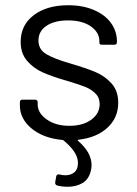

<svg xmlns="http://www.w3.org/2000/svg" viewBox="-20 -531 524 734"><path d="M281 3Q274 5 279 8Q330 52 330 100Q330 113 327 123Q319 155 295 169Q271 183 239 183Q218 183 198 178Q190 175 191 166L195 143Q196 138 199.5 136.5Q203 135 207 136Q219 139 230 139Q251 139 264.5 127.5Q278 116 278 92Q278 70 263 48Q248 26 223 6Q222 4 218 4Q145 -3 100.5 -40Q56 -77 56 -128V-140Q56 -150 66 -150H114Q118 -150 121 -147.5Q124 -145 124 -141V-132Q124 -99 158.5 -74.5Q193 -50 245 -50Q297 -50 329 -73.5Q361 -97 361 -133Q361 -158 344.5 -174Q328 -190 305.5 -199Q283 -208 236 -222Q180 -238 144 -254Q108 -270 83.5 -298.5Q59 -327 59 -371Q59 -435 109 -473Q159 -511 241 -511Q296 -511 338.5 -493Q381 -475 404 -443.5Q427 -412 427 -373V-370Q427 -360 417 -360H370Q360 -360 360 -367V-373Q360 -407 327.5 -430Q295 -453 240 -453Q189 -453 158 -432.5Q127 -412 127 -376Q127 -342 157 -324Q187 -306 250 -288Q308 -271 344 -256Q380 -241 406 -212.5Q432 -184 432 -138Q432 -81 391 -43Q350 -5 281 3Z"/></svg>

Font: Amber EN
Style: Regular
Weight: 400
Designer: Jeremy Tribby
Foundry: Tribby Type Co.
Version: Version 1.403 November 24, 2021